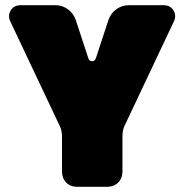

<svg xmlns="http://www.w3.org/2000/svg" viewBox="-20 -720 710 740"><path d="M219 -60Q219 -33 235 -16.5Q251 0 278 0H392Q419 0 435.5 -16.5Q452 -33 452 -60V-197Q452 -206 454 -216.5Q456 -227 460 -235L650 -637Q661 -660 648.5 -680Q636 -700 610 -700H477Q450 -700 428.5 -684.5Q407 -669 398 -643L350 -497Q346 -484 335 -484Q324 -484 320 -497L272 -643Q263 -669 241.5 -684.5Q220 -700 193 -700H60Q34 -700 21.5 -680Q9 -660 20 -637L210 -235Q214 -227 216.5 -216.5Q219 -206 219 -197Z"/></svg>

Font: Bolota
Style: Bold
Weight: 240
Designer: Gabriel Pang
Version: Version 1.000